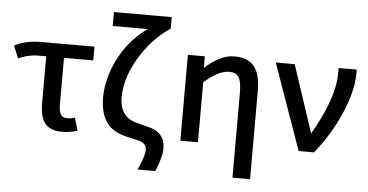

<svg xmlns="http://www.w3.org/2000/svg" viewBox="-58 -837 2189 1141"><g transform="rotate(5 1036.5 -267.0)"><path d="M480 -430.2H305.2V-157.2Q305.2 -132.8 308.1 -116.9Q311 -101.1 317.4 -91.6Q323.7 -82 334 -78.1Q344.2 -74.2 358.9 -74.2Q369.6 -74.2 380.9 -76.2Q392.1 -78.1 400.9 -82L422.9 -5.9Q407.7 0 382.3 4.4Q356.9 8.8 331.1 8.8Q262.7 8.8 231 -28.8Q199.2 -66.4 199.2 -148.9V-430.2H157.2Q133.8 -430.2 114.3 -427.2Q94.7 -424.3 79.6 -419.9Q64.5 -415.5 53 -410.9Q41.5 -406.2 34.2 -402.8L2.9 -477.1Q15.1 -483.4 30.5 -489.7Q45.9 -496.1 65.4 -501Q85 -505.9 108.9 -509Q132.8 -512.2 162.1 -512.2H480Z M577.1 -727.1H921.9V-658.2Q890.1 -637.7 858.6 -609.6Q827.1 -581.5 798.8 -547.4Q770.5 -513.2 746.3 -474.6Q722.2 -436 704.6 -395Q687 -354 677 -311.5Q667 -269 667 -228Q667 -185.5 678.2 -158.7Q689.5 -131.8 707.5 -115.2Q725.6 -98.6 748.5 -90.1Q771.5 -81.5 794.9 -76.2Q822.3 -69.8 848.6 -62.5Q875 -55.2 895.5 -41.3Q916 -27.3 928.5 -3.2Q940.9 21 940.9 61Q940.9 80.1 935.1 103Q929.2 126 922.4 146Q914.1 169.4 903.8 192.9H798.8Q809.1 170.4 817.9 148.4Q821.3 139.2 824.7 129.2Q828.1 119.1 830.8 109.1Q833.5 99.1 835.2 90.1Q836.9 81.1 836.9 73.2Q836.9 56.2 829.8 45.7Q822.8 35.2 810.5 28.8Q798.3 22.5 782 18.8Q765.6 15.1 747.1 11.2Q726.6 6.8 704.3 1Q682.1 -4.9 660.9 -14.9Q639.6 -24.9 620.8 -40.5Q602.1 -56.2 587.9 -80.3Q573.7 -104.5 565.4 -138.9Q557.1 -173.3 557.1 -221.2Q557.1 -246.6 561.8 -279.3Q566.4 -312 577.1 -348.6Q587.9 -385.3 605.5 -424.3Q623 -463.4 648.4 -502Q673.8 -540.5 708 -576.7Q742.2 -612.8 786.1 -644H577.1Z M1469.7 191.9H1364.7V-311Q1364.7 -345.2 1361.1 -368.4Q1357.4 -391.6 1348.9 -406Q1340.3 -420.4 1326.2 -426.8Q1312 -433.1 1291 -433.1Q1255.9 -433.1 1218 -412.1Q1180.2 -391.1 1142.1 -357.9V0H1037.1V-512.2H1138.2V-442.9Q1179.2 -480 1223.1 -503.4Q1267.1 -526.9 1314.9 -526.9Q1394.5 -526.9 1432.1 -480.7Q1469.7 -434.6 1469.7 -337.9Z M1674.3 -512.2 1807.6 -110.8Q1831.1 -151.9 1854.2 -197.5Q1877.4 -243.2 1895.8 -291Q1914.1 -338.9 1925.3 -387.9Q1936.5 -437 1936.5 -484.9V-512.2H2044.4V-487.8Q2044.4 -447.3 2035.6 -403.6Q2026.9 -359.9 2011.7 -315.7Q1996.6 -271.5 1976.3 -227.8Q1956.1 -184.1 1932.6 -143.3Q1909.2 -102.5 1884 -66.2Q1858.9 -29.8 1834.5 0H1742.7L1561.5 -512.2Z"/></g></svg>

Font: Clear Sans Medium
Style: Regular
Weight: 500
Foundry: Intel Corporation
Version: Version 1.00